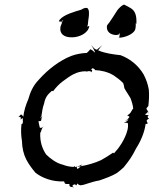

<svg xmlns="http://www.w3.org/2000/svg" viewBox="-20 -811 681 849"><path d="M62 -295C63 -296 73 -291 73 -291C72 -289 71 -286 71 -285C71 -279 76 -288 79 -288C80 -288 81 -288 81 -289C80 -278 84 -263 76 -263L75 -262C72 -237 73 -212 77 -188C78 -156 84 -130 96 -106C108 -83 122 -65 137 -47C165 -25 212 -6 263 -9C264 -7 265 -6 265 -5C266 7 283 1 287 3V7C286 14 293 16 299 16C301 16 304 17 305 18L306 17C299 14 297 7 311 4H313V5C313 7 319 10 319 7C320 5 321 2 321 0C325 5 336 10 339 8C354 7 383 -7 419 -13C445 -22 474 -32 497 -46C507 -54 518 -62 527 -71C550 -100 562 -115 582 -155C603 -188 619 -226 624 -263H627C629 -262 632 -266 633 -265C633 -265 634 -265 634 -265C634 -265 633 -266 633 -267C628 -274 629 -276 629 -280L630 -281C631 -280 635 -286 639 -286V-287C638 -287 638 -288 637 -288C630 -292 633 -302 641 -303C637 -303 628 -300 623 -305C622 -305 621 -306 621 -306C625 -308 633 -311 634 -319C632 -323 630 -326 628 -329C625 -332 636 -341 636 -342C639 -368 640 -392 638 -415C634 -439 626 -461 615 -482C592 -521 556 -551 513 -567C485 -570 444 -575 415 -588L414 -589C414 -590 416 -591 417 -592C421 -598 426 -605 430 -609V-610C426 -606 420 -600 414 -596L415 -597H414L413 -595C410 -592 409 -589 399 -595C394 -599 388 -606 385 -610H384C387 -605 393 -598 395 -591C398 -585 399 -585 399 -583C400 -581 400 -580 401 -578C399 -579 398 -581 396 -582C384 -593 381 -592 379 -593L378 -592C376 -588 369 -582 364 -577C341 -576 318 -572 296 -564C244 -544 192 -504 152 -459C126 -432 114 -404 105 -372C94 -347 86 -321 83 -295C83 -296 81 -297 80 -299C71 -313 69 -296 62 -296ZM150 -275C152 -275 156 -276 160 -276C163 -277 162 -283 164 -289C164 -291 166 -294 167 -295V-296C166 -294 163 -292 161 -292C160 -291 158 -290 156 -289C158 -290 160 -293 161 -295L162 -293C162 -294 163 -295 163 -296C164 -297 164 -297 163 -297C166 -315 168 -335 175 -353C180 -379 189 -392 209 -409C210 -409 214 -409 214 -408H215C227 -424 242 -440 257 -451C291 -476 317 -496 360 -496L359 -495H366C366 -495 373 -499 384 -494C384 -493 386 -492 386 -491L387 -492C386 -492 385 -493 386 -494C386 -496 389 -499 387 -501C385 -503 384 -504 382 -505C384 -505 387 -507 388 -508C395 -514 390 -506 397 -505C398 -505 399 -505 400 -506L399 -501C426 -500 455 -494 482 -478C497 -468 513 -456 525 -443C527 -436 529 -429 530 -421C538 -406 548 -393 557 -377C563 -361 568 -345 569 -330H568C566 -328 563 -323 561 -319C556 -308 545 -301 542 -302C542 -302 547 -299 552 -295C553 -290 538 -279 533 -275H534C536 -276 556 -292 543 -277C539 -273 533 -269 529 -268V-267C533 -268 541 -269 545 -267C549 -248 542 -226 533 -206C525 -187 513 -169 502 -154L484 -133C483 -134 481 -135 480 -136C463 -124 445 -113 427 -103C399 -90 367 -81 337 -76C333 -71 328 -66 321 -64V-66C321 -66 320 -70 319 -73C319 -74 318 -75 318 -76H317C318 -75 317 -74 317 -73H315V-72C312 -72 309 -77 309 -77L307 -73C290 -73 272 -77 257 -83C230 -89 202 -110 184 -128C167 -153 156 -184 158 -224C163 -228 162 -238 169 -248C169 -249 171 -250 172 -250L171 -251C168 -248 162 -243 156 -247C154 -257 151 -266 150 -275ZM240 -716H247C249 -714 253 -712 255 -712C253 -706 248 -697 247 -690C243 -660 265 -645 299 -646C329 -646 370 -663 375 -696C371 -696 363 -691 366 -694C370 -701 369 -719 372 -732C374 -747 376 -770 365 -776C356 -777 348 -774 339 -768C312 -760 263 -747 244 -724C243 -722 241 -719 240 -716ZM249 -717C252 -718 255 -719 257 -720C262 -725 259 -712 249 -717ZM347 -562C348 -561 347 -561 347 -562ZM320 -73C326 -76 337 -81 344 -84C342 -82 339 -79 337 -76C331 -75 326 -74 320 -73ZM344 -84C349 -87 353 -89 349 -87C348 -86 345 -85 344 -84ZM453 -698C449 -671 468 -657 494 -656C497 -657 500 -657 504 -658C506 -660 509 -663 510 -666C509 -660 508 -646 507 -644C538 -646 568 -661 577 -678C580 -686 581 -700 580 -709C581 -707 583 -704 583 -706C585 -742 578 -763 558 -775C548 -781 537 -787 528 -791L527 -790C518 -787 508 -777 499 -766C487 -746 475 -729 463 -711C459 -707 456 -702 453 -698ZM502 -644H507C505 -644 504 -645 502 -645C502 -645 502 -644 502 -644ZM634 -319V-321C634 -321 635 -320 636 -315C635 -316 635 -318 634 -319ZM636 -315C637 -312 636 -310 637 -309L638 -310C637 -311 638 -313 636 -315Z"/></svg>

Font: Charger Mayhem
Style: Obl
Weight: 400
Designer: Jasper
Foundry: Cannot Into Space Fonts
Version: Version 0.98